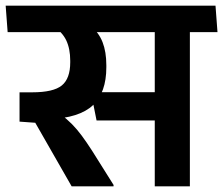

<svg xmlns="http://www.w3.org/2000/svg" viewBox="-42 -658 788 678"><path d="M628.5 -577H504.5V0H628.5ZM466.5 -544.5H726L719 -638H459.5ZM673.5 -544.5 667 -638H-22L-15 -544.5ZM279 -332.5 299 -232.5H530.5V-332.5ZM359 0V-5L283 -126Q263 -157 246.5 -179.2Q230 -201.5 212 -219.8Q194 -238 169.5 -256.5V-307L27 -332V-228.5L82.5 -224.5L211 0ZM278 -566.5H144.5Q177.5 -545.5 191.8 -515.8Q206 -486 206 -443.5V-438Q206 -380.5 176.2 -356.2Q146.5 -332 71.5 -332H27L90.5 -235.5L130.5 -237Q239 -241.5 286.2 -286.5Q333.5 -331.5 333.5 -420.5V-427.5Q333.5 -475 320.2 -509Q307 -543 278 -566.5Z"/></svg>

Font: Anek Devanagari Medium SemiBold
Style: Regular
Weight: 600
Version: Version 1.003